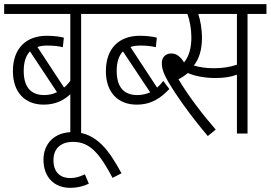

<svg xmlns="http://www.w3.org/2000/svg" viewBox="-20 -642 1301 923"><path d="M460 -575V-622H0V-575H318V-253C309 -241 299 -230 288 -221L160 -416C174 -421 190 -423 208 -423C238 -423 263 -420 282 -415L287 -461C268 -466 238 -470 205 -470C106 -470 42 -410 42 -300C42 -198 100 -139 190 -139C250 -139 289 -162 318 -189V0H370V-575ZM94 -301C94 -343 104 -374 124 -395L254 -199C236 -190 216 -185 193 -185C134 -185 94 -217 94 -301Z M407 241 388 196C365 207 344 214 317 214C276 214 237 192 237 128C237 73 271 40 332 40C411 40 459 95 521 213L564 191C507 86 445 -7 329 -7C241 -7 189 49 189 126C189 208 239 261 318 261C350 261 380 254 407 241Z M447 -622V-575H757V-622ZM794 -214 765 -253C756 -241 746 -230 735 -221L607 -416C621 -421 637 -423 655 -423C685 -423 710 -420 729 -415L734 -461C715 -466 685 -470 652 -470C553 -470 489 -410 489 -300C489 -198 547 -139 637 -139C710 -139 755 -173 794 -214ZM541 -301C541 -343 551 -374 571 -395L702 -198C683 -190 663 -185 640 -185C581 -185 541 -217 541 -301Z M1170 -575H1261V-622H719V-575H881C892 -545 900 -502 900 -463C900 -410 888 -370 865 -342C847 -370 828 -385 804 -385C774 -385 758 -365 758 -339C758 -315 765 -290 787 -252C823 -190 891 -92 979 12L1017 -19C952 -94 884 -183 838 -261C854 -269 869 -279 883 -291C919 -275 969 -267 1013 -267C1055 -267 1087 -271 1119 -283V0H1170ZM1007 -314C971 -314 939 -319 912 -327C937 -359 951 -402 951 -462C951 -502 943 -546 933 -575H1119V-331C1083 -319 1049 -314 1007 -314Z"/></svg>

Font: Noto Sans Condensed Light
Style: Italic
Weight: 300
Width: 3
Italic angle: -12°
Designer: Monotype Design Team
Foundry: Monotype Imaging Inc.
Version: Version 2.013